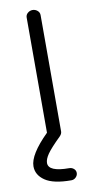

<svg xmlns="http://www.w3.org/2000/svg" viewBox="-88 -581 418 842"><g transform="rotate(-10 121.5 -160.5)"><path d="M159 222Q80 222 43 197Q6 172 6 133Q6 81 90 -2V-515Q90 -527 99.5 -535Q109 -543 121 -543Q133 -543 142.5 -535Q152 -527 152 -515V3Q152 14 142 24Q98 67 82.5 89.5Q67 112 67 129Q67 168 159 168Q171 168 179.5 175.5Q188 183 188 194Q188 205 179.5 213.5Q171 222 159 222Z"/></g></svg>

Font: Hoogli Medium
Style: Regular
Weight: 500
Designer: Anand Singh Naorem
Foundry: Brand New Type
Version: Version 1.00 b007